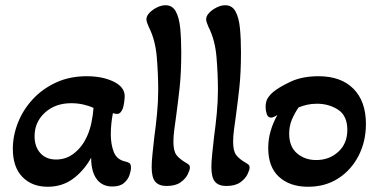

<svg xmlns="http://www.w3.org/2000/svg" viewBox="-20 -700 1456 733"><path d="M162 13Q102 13 65.5 -24.5Q29 -62 29 -132Q29 -182 48.5 -231.5Q68 -281 105 -321Q142 -361 194 -385Q246 -409 311 -409Q371 -409 413.5 -388.5Q456 -368 456 -333Q456 -324 454 -309.5Q452 -295 449 -286Q446 -278 440.5 -271.5Q435 -265 426 -265Q422 -265 411 -268Q407 -247 405 -227Q403 -207 403 -187Q403 -149 414.5 -119.5Q426 -90 460 -83Q469 -81 474.5 -77Q480 -73 480 -60Q480 -49 474.5 -32Q469 -15 453.5 -1.5Q438 12 409 12Q370 12 349 -16.5Q328 -45 328 -98Q301 -49 259.5 -18Q218 13 162 13ZM194 -91Q234 -91 264.5 -116Q295 -141 312 -179Q323 -203 329 -231.5Q335 -260 337 -288Q320 -296 298 -301Q276 -306 252 -306Q191 -306 151.5 -270Q112 -234 112 -180Q112 -140 134 -115.5Q156 -91 194 -91Z M616 10Q587 10 573 -6Q559 -22 559 -62Q559 -81 562 -111Q565 -141 569 -176Q575 -219 579.5 -266Q584 -313 584 -356Q584 -417 578.5 -482.5Q573 -548 548 -597Q539 -617 539 -626Q539 -639 550.5 -651Q562 -663 579 -671.5Q596 -680 612 -680Q638 -680 651 -656.5Q664 -633 668 -592.5Q672 -552 672 -500Q672 -421 665.5 -363Q659 -305 653 -261Q649 -232 645.5 -206Q642 -180 642 -159Q642 -124 653.5 -108.5Q665 -93 691 -78Q698 -74 701.5 -70.5Q705 -67 705 -60Q705 -52 697 -35Q689 -18 669.5 -4Q650 10 616 10Z M844 10Q815 10 801 -6Q787 -22 787 -62Q787 -81 790 -111Q793 -141 797 -176Q803 -219 807.5 -266Q812 -313 812 -356Q812 -417 806.5 -482.5Q801 -548 776 -597Q767 -617 767 -626Q767 -639 778.5 -651Q790 -663 807 -671.5Q824 -680 840 -680Q866 -680 879 -656.5Q892 -633 896 -592.5Q900 -552 900 -500Q900 -421 893.5 -363Q887 -305 881 -261Q877 -232 873.5 -206Q870 -180 870 -159Q870 -124 881.5 -108.5Q893 -93 919 -78Q926 -74 929.5 -70.5Q933 -67 933 -60Q933 -52 925 -35Q917 -18 897.5 -4Q878 10 844 10Z M1156 13Q1087 13 1045.5 -24.5Q1004 -62 1004 -135Q1004 -169 1013.5 -201Q1023 -233 1039 -261Q1023 -251 1015 -251Q1003 -251 998.5 -264.5Q994 -278 994 -291Q994 -314 1003.5 -327.5Q1013 -341 1022 -348Q1043 -366 1088 -387.5Q1133 -409 1196 -409Q1282 -409 1329.5 -361Q1377 -313 1377 -227Q1377 -160 1349 -105.5Q1321 -51 1271.5 -19Q1222 13 1156 13ZM1187 -89Q1237 -89 1271.5 -120.5Q1306 -152 1306 -204Q1306 -258 1271 -281Q1236 -304 1190 -304Q1169 -304 1152 -300Q1135 -296 1120 -290Q1106 -270 1095 -245Q1084 -220 1084 -190Q1084 -140 1114 -114.5Q1144 -89 1187 -89Z"/></svg>

Font: Akaya Kanadaka
Style: Regular
Weight: 400
Designer: Vaishnavi Murthy Yerkadithaya, Juan Luis Blanco Aristondo
Version: Version 1.002; ttfautohint (v1.8.3)